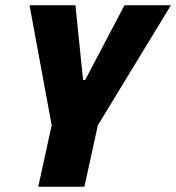

<svg xmlns="http://www.w3.org/2000/svg" viewBox="-20 -708 668 728"><path d="M125 0 176 -233 92 -688H266L295 -405H303L452 -688H628L351 -233L300 0Z"/></svg>

Font: Saira SemiCondensed ExtraBold
Style: Italic
Weight: 800
Width: 4
Italic angle: -12°
Designer: Hector Gatti with collaboration of the Omnibus-Type team
Foundry: Omnibus-Type
Version: Version 1.101